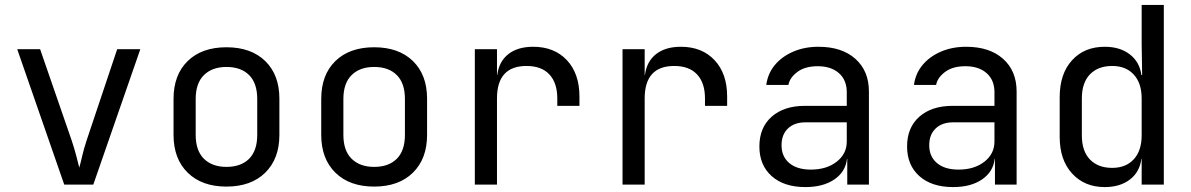

<svg xmlns="http://www.w3.org/2000/svg" viewBox="-20 -750 4840 780"><path d="M241 0 50 -550H143L271 -180Q282 -147 290 -116.5Q298 -86 302 -69Q307 -86 314 -116.5Q321 -147 332 -180L456 -550H550L359 0Z M900 8Q800 8 742.5 -48.5Q685 -105 685 -202V-348Q685 -446 742.5 -502Q800 -558 900 -558Q1000 -558 1057.5 -502Q1115 -446 1115 -349V-202Q1115 -105 1057.5 -48.5Q1000 8 900 8ZM900 -72Q959 -72 992 -105Q1025 -138 1025 -202V-348Q1025 -412 992 -445Q959 -478 900 -478Q842 -478 808.5 -445Q775 -412 775 -348V-202Q775 -138 808.5 -105Q842 -72 900 -72Z M1500 8Q1400 8 1342.5 -48.5Q1285 -105 1285 -202V-348Q1285 -446 1342.5 -502Q1400 -558 1500 -558Q1600 -558 1657.5 -502Q1715 -446 1715 -349V-202Q1715 -105 1657.5 -48.5Q1600 8 1500 8ZM1500 -72Q1559 -72 1592 -105Q1625 -138 1625 -202V-348Q1625 -412 1592 -445Q1559 -478 1500 -478Q1442 -478 1408.5 -445Q1375 -412 1375 -348V-202Q1375 -138 1408.5 -105Q1442 -72 1500 -72Z M1909 0V-550H1999V-445H2000Q2007 -500 2045 -530Q2083 -560 2146 -560Q2232 -560 2283 -505.5Q2334 -451 2334 -358V-320H2244V-350Q2244 -413 2212 -447.5Q2180 -482 2119 -482Q1999 -482 1999 -350V0Z M2509 0V-550H2599V-445H2600Q2607 -500 2645 -530Q2683 -560 2746 -560Q2832 -560 2883 -505.5Q2934 -451 2934 -358V-320H2844V-350Q2844 -413 2812 -447.5Q2780 -482 2719 -482Q2599 -482 2599 -350V0Z M3252 10Q3165 10 3115 -34.5Q3065 -79 3065 -155Q3065 -232 3115 -276Q3165 -320 3250 -320H3420V-375Q3420 -425 3388 -453Q3356 -481 3302 -481Q3250 -481 3219 -457.5Q3188 -434 3183 -405H3093Q3099 -451 3127.5 -485.5Q3156 -520 3202 -540Q3248 -560 3305 -560Q3400 -560 3455 -511Q3510 -462 3510 -378V0H3422V-105H3421Q3415 -52 3369.5 -21Q3324 10 3252 10ZM3274 -61Q3338 -61 3379 -93Q3420 -125 3420 -175V-253H3252Q3207 -253 3181 -228Q3155 -203 3155 -160Q3155 -114 3186.5 -87.5Q3218 -61 3274 -61Z M3852 10Q3765 10 3715 -34.5Q3665 -79 3665 -155Q3665 -232 3715 -276Q3765 -320 3850 -320H4020V-375Q4020 -425 3988 -453Q3956 -481 3902 -481Q3850 -481 3819 -457.5Q3788 -434 3783 -405H3693Q3699 -451 3727.5 -485.5Q3756 -520 3802 -540Q3848 -560 3905 -560Q4000 -560 4055 -511Q4110 -462 4110 -378V0H4022V-105H4021Q4015 -52 3969.5 -21Q3924 10 3852 10ZM3874 -61Q3938 -61 3979 -93Q4020 -125 4020 -175V-253H3852Q3807 -253 3781 -228Q3755 -203 3755 -160Q3755 -114 3786.5 -87.5Q3818 -61 3874 -61Z M4468 10Q4386 10 4335.5 -45Q4285 -100 4285 -194V-355Q4285 -450 4335 -505Q4385 -560 4468 -560Q4530 -560 4570 -529Q4610 -498 4617 -445H4620L4618 -570V-730H4708V0H4618V-105H4617Q4610 -51 4570 -20.5Q4530 10 4468 10ZM4498 -68Q4554 -68 4586 -103Q4618 -138 4618 -200V-350Q4618 -412 4586 -447Q4554 -482 4498 -482Q4441 -482 4408 -448Q4375 -414 4375 -350V-200Q4375 -136 4408 -102Q4441 -68 4498 -68Z"/></svg>

Font: JetBrainsMono NF
Style: Regular
Weight: 400
Designer: Philipp Nurullin, Konstantin Bulenkov
Foundry: JetBrains
Version: Version 2.251; ttfautohint (v1.8.3);Nerd Fonts 2.2.2